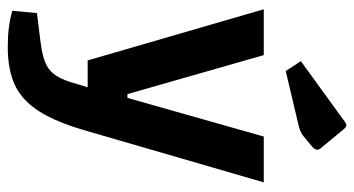

<svg xmlns="http://www.w3.org/2000/svg" viewBox="-234 -524 934 507"><g transform="rotate(90 233.5 -271.0)"><path d="M462 -500 327 -35Q304 46 275.5 91.5Q247 137 206.5 156.5Q166 176 104 176Q49 176 9 164L15 99L95 89Q132 84 151 74.5Q170 65 181.5 46.5Q193 28 203 -9L211 -35H140L5 -500H126L229 -140H239L341 -500ZM142 -598 302 -714Q307 -718 311 -718Q316 -718 321 -712L369 -654Q376 -646 376 -641Q376 -635 368 -628L339 -604Q330 -597 316 -593L168 -558Z"/></g></svg>

Font: Changa Medium
Style: Regular
Weight: 500
Designer: Eduardo Rodriguez Tunni
Foundry: Eduardo Rodriguez Tunni
Version: Version 2.002; ttfautohint (v1.5) -l 8 -r 50 -G 150 -x 14 -H